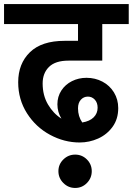

<svg xmlns="http://www.w3.org/2000/svg" viewBox="-40 -682 657 950"><path d="M0 0ZM171 -269Q171 -210 197.5 -165Q224 -120 264 -95Q244 -127 244 -166Q244 -204 263.5 -234Q283 -264 316 -280.5Q349 -297 388 -297Q431 -297 467 -278Q503 -259 524 -224.5Q545 -190 545 -147Q545 -93 517 -54.5Q489 -16 445.5 3.5Q402 23 354 23Q278 23 207.5 -15Q137 -53 93.5 -121.5Q50 -190 50 -275Q50 -367 108 -423.5Q166 -480 280 -480H346V-563H-20V-662H597V-563H466V-382H299Q234 -382 202.5 -351Q171 -320 171 -269ZM346 -146Q346 -106 367 -76Q404 -82 423.5 -101.5Q443 -121 443 -149Q443 -174 429 -189Q415 -204 395 -204Q374 -204 360 -188.5Q346 -173 346 -146ZM332 83Q366 83 390 107Q414 131 414 165Q414 199 390 223.5Q366 248 332 248Q298 248 273.5 223.5Q249 199 249 165Q249 131 273.5 107Q298 83 332 83Z"/></svg>

Font: MartelSansBold
Style: Bold
Weight: 700
Designer: Dan Reynolds and Mathieu Réguer
Foundry: Dan Reynolds and Mathieu Réguer
Version: Version 1.002; ttfautohint (v1.1) -l 5 -r 5 -G 72 -x 0 -D la